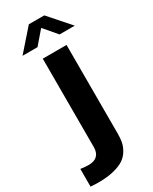

<svg xmlns="http://www.w3.org/2000/svg" viewBox="-311 -793 862 1079"><g transform="rotate(-30 120.5 -254.0)"><path d="M-30.8 -601.6 88.4 -737.3H188.5L308.1 -601.6H209.5L138.2 -685.1L66.4 -601.6ZM-16.6 228.5Q-37.1 228.5 -67.4 226.1V111.3Q-40 115.7 -16.6 115.7Q59.6 115.7 59.6 42.5V-530.8H213.9V45.9Q213.9 75.2 209.5 98.6Q205.1 122.1 190.4 147.5Q175.8 172.9 151.6 189.7Q127.4 206.5 84.5 217.5Q41.5 228.5 -16.6 228.5Z"/></g></svg>

Font: Epilogue
Style: Bold
Weight: 700
Designer: Tyler Finck
Foundry: Etcetera Type Co
Version: Version 2.112